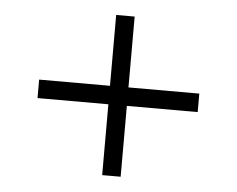

<svg xmlns="http://www.w3.org/2000/svg" viewBox="-43 -610 766 621"><g transform="rotate(5 340.0 -300.0)"><path d="M80 -330V-270H310V-40H370V-270H600V-330H370V-560H310V-330Z"/></g></svg>

Font: Gully Light
Style: Regular
Weight: 300
Designer: jaikishan Patel
Foundry: MagicType
Version: Version 1.000;Glyphs 3.2 (3242)